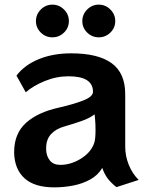

<svg xmlns="http://www.w3.org/2000/svg" viewBox="-20 -797 642 828"><path d="M477 -706Q477 -677 456 -656.5Q435 -636 406 -636Q377 -636 356 -656.5Q335 -677 335 -706Q335 -735 356 -756Q377 -777 406 -777Q435 -777 456 -756Q477 -735 477 -706ZM277 -706Q277 -677 256 -656.5Q235 -636 206 -636Q177 -636 156 -656.5Q135 -677 135 -706Q135 -735 156 -756Q177 -777 206 -777Q235 -777 256 -756Q277 -735 277 -706ZM482 10Q457 -10 443.5 -28.5Q430 -47 421 -73Q403 -42 370 -23.5Q337 -5 296.5 3Q256 11 214 11Q129 11 86 -28Q43 -67 41 -137V-141Q41 -221 92 -267Q143 -313 234 -333Q296 -347 338.5 -363.5Q381 -380 381 -401Q381 -468 276 -468Q223 -468 173 -447.5Q123 -427 91 -399L51 -471Q86 -517 147.5 -542Q209 -567 287 -567Q403 -567 461.5 -524.5Q520 -482 520 -391V-164Q520 -125 535 -87Q550 -49 578 -21ZM179 -151Q180 -124 195 -105Q210 -86 240 -86Q284 -86 326 -111Q368 -136 384 -174Q389 -185 390.5 -201.5Q392 -218 392 -236Q392 -262 390 -283Q388 -304 388 -304Q366 -287 331.5 -275Q297 -263 259 -252Q222 -242 200.5 -219Q179 -196 179 -158Z"/></svg>

Font: RocknRoll One
Style: Regular
Weight: 400
Designer: Fontworks Inc.
Foundry: Fontworks Inc.
Version: Version 1.100